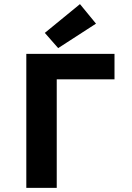

<svg xmlns="http://www.w3.org/2000/svg" viewBox="-20 -914 640 934"><path d="M108 0V-652H537V-528H256V0ZM263 -680 198 -754 369 -894 447 -799Z"/></svg>

Font: Source Code Pro
Style: Bold
Weight: 700
Monospace: yes
Designer: Paul D. Hunt, Teo Tuominen
Foundry: Adobe Systems Incorporated
Version: Version 2.030;PS 1.000;hotconv 16.6.51;makeotf.lib2.5.65220